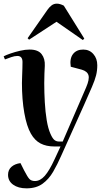

<svg xmlns="http://www.w3.org/2000/svg" viewBox="-28 -801 593 1050"><path d="M307 50Q286 98 262.5 138.5Q239 179 204.5 204Q170 229 117 229Q72 229 44 209Q16 189 16 155Q16 128 34.5 111.5Q53 95 84 91L104 131Q123 168 133.5 178.5Q144 189 163 189Q192 189 217 160.5Q242 132 270 71L303 0H269Q225 0 193.5 -16.5Q162 -33 141 -70Q118 -110 105 -183Q92 -256 92 -347Q92 -361 93 -384Q94 -407 94.5 -428.5Q95 -450 95 -462Q95 -495 67 -495Q52 -495 33.5 -488.5Q15 -482 -1 -476L-8 -493Q5 -500 29.5 -508.5Q54 -517 82 -523.5Q110 -530 134 -530Q180 -530 199.5 -505Q219 -480 217 -441Q216 -425 215 -399Q214 -373 214 -346Q214 -295 217 -242Q220 -189 227.5 -143.5Q235 -98 248 -69Q259 -44 269.5 -35.5Q280 -27 295 -27H315L443 -323Q462 -367 456 -389Q450 -411 419 -420L359 -436Q352 -480 371 -505Q390 -530 427 -530Q461 -530 482.5 -505.5Q504 -481 504 -444Q504 -415 497.5 -389Q491 -363 475 -326Q459 -289 432 -228ZM433 -590 425 -582 281 -682 131 -584 123 -592 232 -748Q241 -761 253.5 -771Q266 -781 283 -781Q300 -781 321 -770Z"/></svg>

Font: Literata 72pt SemiBold
Style: Italic
Weight: 600
Italic angle: -2°
Designer: Latin by Veronika Burian and Jose Scaglione. Greek by Irene Vlachou. Cyrillic by Vera Evstafieva
Foundry: TypeTogether
Version: Version 3.002